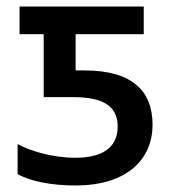

<svg xmlns="http://www.w3.org/2000/svg" viewBox="-20 -559 529 589"><path d="M211 10C374 10 448 -74 448 -176C448 -280 386 -343 238 -343H212V-454H421V-539H40V-454H114V-261H205C295 -261 341 -234 341 -171C341 -102 288 -75 211 -75C142 -75 75 -95 34 -117V-25C72 -3 138 10 211 10Z"/></svg>

Font: Noto Sans Thai Medium
Style: Regular
Weight: 500
Designer: Monotype Design Team
Foundry: Monotype Imaging Inc.
Version: Version 1.901